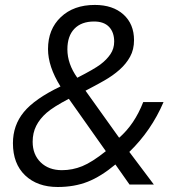

<svg xmlns="http://www.w3.org/2000/svg" viewBox="-20 -745 710 775"><path d="M359.9 -658.2Q308.6 -658.2 280.3 -628.9Q252 -599.6 252 -545.9Q252 -487.3 292 -431.2Q359.9 -465.8 385.3 -484.9Q410.6 -503.9 425.8 -526.4Q440.9 -548.8 440.9 -577.1Q440.9 -614.7 420.2 -636.5Q399.4 -658.2 359.9 -658.2ZM230 -58.1Q272.5 -58.1 312 -74.2Q351.6 -90.3 407.2 -134.8L257.8 -346.2Q195.3 -313.5 168 -289.6Q140.6 -265.6 126.2 -237.1Q111.8 -208.5 111.8 -172.9Q111.8 -121.1 144.3 -89.6Q176.8 -58.1 230 -58.1ZM32.2 -167Q32.2 -239.3 76.2 -292.7Q120.1 -346.2 224.1 -396Q173.8 -476.6 173.8 -546.9Q173.8 -627 225.6 -676Q277.3 -725.1 362.8 -725.1Q435.5 -725.1 478.3 -686.5Q521 -647.9 521 -583Q521 -544.9 505.1 -516.1Q489.3 -487.3 462.4 -463.4Q435.5 -439.5 400.1 -419.4Q364.7 -399.4 325.2 -378.9L460.9 -189Q522.9 -242.7 558.1 -333H640.1Q590.8 -217.8 502 -131.8L601.1 0H502.9L445.8 -81.1Q387.2 -32.2 333.5 -11.2Q279.8 9.8 212.9 9.8Q130.9 9.8 81.5 -37.1Q32.2 -84 32.2 -167Z"/></svg>

Font: CAA NEO Sans
Style: Italic
Weight: 400
Italic angle: -12°
Version: Version 1.10